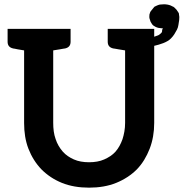

<svg xmlns="http://www.w3.org/2000/svg" viewBox="-20 -856 846 884"><path d="M690 -723H476V-664C476 -647 484 -637 501 -633C502 -633 505 -632 508 -632C511 -632 517 -630 525 -629C533 -628 544 -626 556 -624V-290C556 -262 551 -237 544 -215C536 -193 526 -174 512 -158C498 -142 480 -131 460 -122C440 -113 416 -109 390 -109C364 -109 340 -113 320 -122C300 -131 283 -142 269 -158C255 -174 243 -194 236 -216C228 -238 225 -263 225 -291V-624C237 -626 248 -628 256 -629C264 -630 270 -632 273 -632C276 -632 279 -633 280 -633C297 -637 305 -647 305 -664V-723H15V-664C15 -647 23 -637 40 -633C41 -633 43 -632 46 -632C49 -632 54 -630 61 -629C68 -628 79 -626 91 -624V-290C91 -247 97 -207 111 -171C125 -135 145 -103 171 -76C197 -50 228 -29 265 -14C302 1 344 8 390 8C436 8 478 1 515 -14C552 -29 584 -50 610 -76C636 -103 655 -135 669 -171C683 -207 690 -247 690 -290V-645C716 -651 750 -661 767 -679C780 -692 787 -705 795 -720C802 -733 802 -749 805 -764C806 -772 806 -782 804 -788C806 -796 796 -805 793 -811C786 -818 781 -825 773 -827C765 -832 754 -835 742 -836C733 -837 725 -835 716 -835C706 -833 698 -828 691 -825C687 -819 681 -814 678 -809C672 -803 670 -797 668 -789C667 -781 667 -773 670 -766C672 -758 674 -753 680 -745C683 -740 690 -735 697 -732C705 -728 716 -726 723 -726H730C721 -710 734 -712 714 -697C713 -695 703 -691 690 -687Z"/></svg>

Font: SVN-Aleo
Style: Bold
Weight: 700
Designer: Alessio Laiso
Version: Version 1.2.2